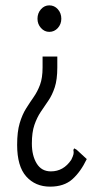

<svg xmlns="http://www.w3.org/2000/svg" viewBox="-20 -574 390 717"><path d="M164 -554Q183 -554 196 -539.5Q209 -525 209 -504Q209 -484 196 -469.5Q183 -455 164 -455Q146 -455 133 -469.5Q120 -484 120 -504Q120 -525 133 -539.5Q146 -554 164 -554ZM194 -322Q194 -277 184.5 -248Q175 -219 160.5 -198Q146 -177 132 -156Q118 -135 108.5 -107.5Q99 -80 99 -38Q99 7 117 36.5Q135 66 170 66Q217 66 246 23Q253 9 254.5 1.5Q256 -6 254 -14L257 -20L266 -15L304 20Q281 68 250 95.5Q219 123 167 123Q112 123 78 85Q44 47 44 -33Q44 -82 53.5 -114Q63 -146 77.5 -169Q92 -192 106 -212Q120 -232 129.5 -257.5Q139 -283 139 -322V-363H194Z"/></svg>

Font: Inconsolata ExtraCondensed
Style: Regular
Weight: 400
Width: 2
Monospace: yes
Designer: Raph Levien, Cyreal, Brenton Simpson
Foundry: Raph Levien, Cyreal, Google
Version: Version 3.000; ttfautohint (v1.8.2.53-6de2)